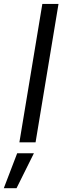

<svg xmlns="http://www.w3.org/2000/svg" viewBox="-77 -748 328 1009"><path d="M230.5 -727.5 109.9 0H24.9L145.5 -727.5ZM-57.1 241.2 13.2 57.6H101.1L9.8 241.2Z"/></svg>

Font: Inter 24pt
Style: Italic
Weight: 400
Italic angle: -9.3988°
Designer: Rasmus Andersson
Foundry: rsms
Version: Version 4.001;git-66647c0bb